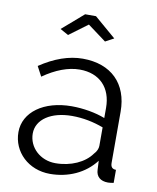

<svg xmlns="http://www.w3.org/2000/svg" viewBox="-83 -795 712 870"><g transform="rotate(10 272.5 -360.0)"><path d="M206 10C290 10 366 -24 414 -87L416 -46C417 -15 437 3 472 3C478 3 487 2 498 0V-60C481 -60 473 -69 473 -88V-323C473 -452 394 -530 263 -530C200 -530 134 -507 67 -462L91 -417C148 -457 205 -479 258 -479C350 -479 405 -421 405 -329V-282C362 -299 304 -309 251 -309C123 -309 33 -244 33 -152C33 -61 107 10 206 10ZM222 -42C152 -42 98 -93 98 -157C98 -222 164 -266 260 -266C311 -266 360 -256 405 -239V-154C405 -142 399 -127 387 -115C356 -71 293 -42 222 -42ZM178 -624 263 -687 348 -624 387 -645 288 -730H238L140 -645Z"/></g></svg>

Font: Raleway Reg
Style: Regular
Weight: 400
Designer: Matt McInerney, Pablo Impallari, Rodrigo Fuenzalida
Foundry: Matt McInerney, Pablo Impallari, Rodrigo Fuenzalida
Version: Version 3.00 July 28, 2015